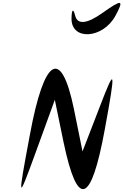

<svg xmlns="http://www.w3.org/2000/svg" viewBox="-20 -1307 842 1310"><path d="M184 -388C98 71 100 72 226 -274L354 -626L414 -335C509 117 601 88 695 -424C771 -839 767 -856 662 -582L543 -274L484 -565C397 -985 282 -917 184 -388ZM468 -1182C465 -1028 682 -1041 768 -1200C828 -1311 813 -1314 678 -1218C574 -1144 508 -1137 493 -1200C480 -1252 469 -1244 468 -1182Z"/></svg>

Font: Venom Sans
Style: Obl
Weight: 400
Version: Version 1.001